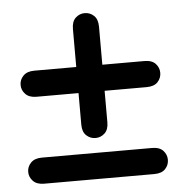

<svg xmlns="http://www.w3.org/2000/svg" viewBox="-46 -649 631 660"><g transform="rotate(-5 270.0 -319.0)"><path d="M315 -554Q315 -580 301.5 -592.5Q288 -605 270 -605Q252 -605 238.5 -592.5Q225 -580 225 -554Q225 -510 225 -458.5Q225 -407 225 -348.5Q225 -290 225 -224Q225 -199 238.5 -186.5Q252 -174 270 -174Q288 -174 301.5 -186.5Q315 -199 315 -224Q315 -268 315 -319.5Q315 -371 315 -429.5Q315 -488 315 -554ZM460 -333Q486 -333 498.5 -346.5Q511 -360 511 -378Q511 -396 498.5 -409.5Q486 -423 460 -423Q422 -423 379 -423Q336 -423 288.5 -423Q241 -423 189 -423Q137 -423 80 -423Q55 -423 42 -409.5Q29 -396 29 -378Q29 -360 42 -346.5Q55 -333 80 -333Q118 -333 161 -333Q204 -333 251.5 -333Q299 -333 351 -333Q403 -333 460 -333ZM460 -33Q486 -33 498.5 -46.5Q511 -60 511 -78Q511 -96 498.5 -109.5Q486 -123 460 -123Q422 -123 379 -123Q336 -123 288.5 -123Q241 -123 189 -123Q137 -123 80 -123Q55 -123 42 -109.5Q29 -96 29 -78Q29 -60 42 -46.5Q55 -33 80 -33Q118 -33 161 -33Q204 -33 251.5 -33Q299 -33 351 -33Q403 -33 460 -33Z"/></g></svg>

Font: Tilt Neon
Style: Regular
Weight: 400
Designer: Andy Clymer
Foundry: Andy Clymer
Version: Version 1.000